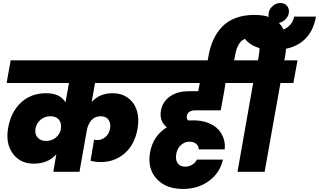

<svg xmlns="http://www.w3.org/2000/svg" viewBox="-20 -1141 2118 1275"><path d="M334 0 354 -116.2Q298.3 -54.2 204.1 -54.2Q113.8 -54.2 64.7 -121.8Q15.6 -189.5 34.2 -292Q52.2 -397 119.1 -459.5Q186 -522 285.2 -522Q379.9 -522 415 -460.9L438 -589.8H23.9L50.8 -740.2H1034.2L1007.8 -589.8H610.8L588.9 -463.9Q642.1 -522 727.1 -522Q789.6 -522 832 -489.3Q874.5 -456.5 889.9 -402.8Q905.3 -349.1 893.1 -284.2Q873.5 -178.7 807.1 -121.8Q740.7 -64.9 648.9 -64.9Q614.7 -64.9 581.1 -73.2L605 -213.9Q612.3 -210.9 625 -210.9Q657.2 -210.9 681.2 -231.9Q705.1 -252.9 710.9 -288.1Q717.3 -320.8 700.9 -345Q684.6 -369.1 648.9 -369.1Q611.3 -369.1 587.6 -343.3Q564 -317.4 556.2 -273.9L507.8 0ZM288.1 -205.1Q325.7 -205.6 351.6 -228Q377.4 -250.5 383.8 -280.8V-285.2Q390.6 -320.8 372.1 -345Q353.5 -369.1 314.9 -369.1Q277.8 -369.1 250 -346.4Q222.2 -323.7 215.8 -287.1Q209.5 -251 230.2 -227.5Q251 -204.1 288.1 -205.1Z M1460.4 -81.1Q1440.4 7.3 1367.9 60.5Q1295.4 113.8 1194.8 113.8Q1081.5 113.8 1019.5 45.7Q957.5 -22.5 976.6 -129.9Q997.1 -239.7 1088.4 -295.9Q1036.6 -335 1048.8 -407.2Q1059.1 -464.8 1107.9 -500Q1156.7 -535.2 1232.4 -535.2H1296.4L1306.6 -589.8H989.7L1016.6 -740.2H1628.4L1602.5 -589.8H1477.5L1468.8 -535.2L1445.8 -408.2H1275.4Q1227.5 -408.2 1220.7 -370.1Q1217.8 -350.6 1230.5 -340.8Q1241.7 -341.8 1264.6 -341.8Q1319.3 -341.8 1362.3 -325Q1405.3 -308.1 1430.2 -280.5Q1455.1 -252.9 1465.8 -218.8Q1476.6 -184.6 1471.7 -148.9H1299.8Q1299.8 -170.4 1283.2 -185.3Q1266.6 -200.2 1237.8 -200.2Q1207.5 -200.2 1182.1 -178.2Q1156.7 -156.2 1150.4 -118.2Q1143.6 -77.6 1160.9 -55.9Q1178.2 -34.2 1209.5 -34.2Q1235.8 -34.2 1256.8 -47.6Q1277.8 -61 1287.6 -81.1Z M1352.5 -701.2 1364.3 -768.1Q1375 -829.6 1397.5 -878.2Q1419.9 -926.8 1456.1 -964.4Q1492.2 -1002 1546.4 -1022Q1600.6 -1042 1669.4 -1042Q1919.4 -1042 1873.5 -768.1L1868.2 -740.2H1955.6L1928.2 -589.8H1842.3L1737.3 0H1557.1L1661.1 -589.8H1573.2L1600.1 -740.2H1693.4L1699.2 -775.9Q1719.2 -890.1 1642.6 -890.1Q1621.6 -890.1 1604.7 -882.3Q1587.9 -874.5 1577.9 -863.3Q1567.9 -852.1 1559.8 -835.2Q1551.8 -818.4 1548.3 -805.4Q1544.9 -792.5 1541.5 -775.9L1528.3 -701.2Z M1795.9 -809.1Q1721.7 -809.1 1668.2 -834.5Q1614.7 -859.9 1589.6 -910.6Q1564.5 -961.4 1577.1 -1030.8H1720.2Q1713.4 -989.3 1737.1 -962.6Q1760.7 -936 1810.1 -936Q1859.9 -936 1893.1 -962.9Q1926.3 -989.7 1933.1 -1030.8H2078.1Q2060.1 -923.3 1988.3 -866.2Q1916.5 -809.1 1795.9 -809.1ZM1817.9 -987.8Q1790.5 -987.8 1774.9 -1007.1Q1759.3 -1026.4 1764.2 -1054.2Q1768.6 -1082 1791.5 -1101.6Q1814.5 -1121.1 1841.8 -1121.1Q1870.6 -1121.1 1886.5 -1101.8Q1902.3 -1082.5 1897.9 -1054.2Q1892.6 -1026.4 1869.9 -1007.1Q1847.2 -987.8 1817.9 -987.8Z"/></svg>

Font: Poppins ExtraBold
Style: Italic
Weight: 800
Italic angle: -10°
Designer: Ninad Kale (Devanagari), Jonny Pinhorn (Latin)
Foundry: Indian Type Foundry
Version: Version 3.200;PS 1.000;hotconv 16.6.54;makeotf.lib2.5.65590